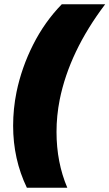

<svg xmlns="http://www.w3.org/2000/svg" viewBox="-20 -762 517 907"><path d="M262 -291Q247 -215 247 -139Q247 5 298 125H107Q42 -10 42 -168Q42 -248 58 -327Q82 -443 136.5 -551Q191 -659 272 -742H477Q308 -519 262 -291Z"/></svg>

Font: Gontserrat Black
Style: Italic
Weight: 900
Italic angle: -11.3°
Designer: Julieta Ulanovsky
Foundry: Julieta Ulanovsky
Version: Version 6.001